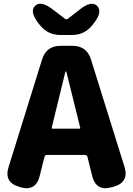

<svg xmlns="http://www.w3.org/2000/svg" viewBox="-20 -986 700 1010"><path d="M82 -3Q0 -26 25 -107L201 -672Q223 -745 299 -745H361Q437 -745 459 -672L635 -108Q660 -27 578 -4L567 -1Q486 22 465 -60L440 -161Q437 -171 426 -171H228Q217 -171 214 -161L189 -61Q169 22 87 -1ZM252 -314Q251 -309 256 -309H398Q403 -309 402 -314L331 -601Q328 -611 326 -611Q324 -611 322 -601ZM297 -802Q231 -802 190 -854L184 -861Q134 -925 164 -955Q194 -985 258 -936L321 -888Q330 -881 338 -888L397 -934Q460 -985 491 -955Q521 -924 473 -863L466 -854Q425 -802 359 -802Z"/></svg>

Font: Resource Han Rounded TW Heavy
Style: Regular
Weight: 900
Designer: Cyano Hao (round all glyphs); Ryoko NISHIZUKA 西塚涼子 (kana, bopomofo & ideographs); Paul D. Hunt (Latin, Greek & Cyrillic)
Foundry: Cyano Hao
Version: 0.990